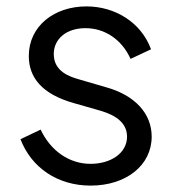

<svg xmlns="http://www.w3.org/2000/svg" viewBox="-20 -568 549 600"><path d="M263 12C375 12 454 -52 454 -141C454 -213 402 -269 316 -294L227 -320C199 -328 148 -344 148 -399C148 -446 187 -480 247 -480C308 -480 361 -444 388 -384L452 -414C421 -498 340 -548 250 -548C150 -548 70 -487 70 -393C70 -326 111 -274 210 -246L287 -224C319 -215 377 -196 377 -141C377 -90 327 -56 263 -56C196 -56 138 -97 107 -163L44 -133C78 -44 160 12 263 12Z"/></svg>

Font: Mluvka
Style: Regular
Weight: 400
Designer: Modified by Jiří Krblich, Original typeface by Gumpita Rahayu
Foundry: Gumpita Rahayu & Jiří Krblich
Version: Version 2.000;Glyphs 3.1.1 (3134)